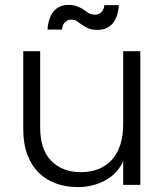

<svg xmlns="http://www.w3.org/2000/svg" viewBox="-20 -755 673 784"><path d="M483 -96Q458 -44 408 -17.5Q358 9 297 9Q250 9 209.5 -5.5Q169 -20 139 -49Q109 -78 92 -122.5Q75 -167 75 -227V-546H144V-235Q144 -144 189.5 -98Q235 -52 310 -52Q348 -52 380 -64Q412 -76 435 -100.5Q458 -125 470.5 -162Q483 -199 483 -249V-546H553V0H483ZM174 -634Q177 -682 199 -708.5Q221 -735 260 -735Q280 -735 296.5 -728.5Q313 -722 324 -714Q342 -700 350.5 -697.5Q359 -695 369 -695Q382 -695 393 -704.5Q404 -714 406 -734H465Q463 -687 440.5 -660Q418 -633 379 -633Q356 -633 342.5 -638.5Q329 -644 317 -652Q306 -660 295.5 -667.5Q285 -675 271 -675Q257 -675 246 -665Q235 -655 233 -634Z"/></svg>

Font: SVN-Poppins Light
Style: Regular
Weight: 300
Designer: Ninad Kale (Devanagari), Jonny Pinhorn (Latin)
Foundry: Indian Type Foundry
Version: Version 3.002 2017; ttfautohint (v1.8.3)